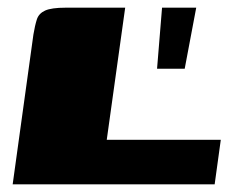

<svg xmlns="http://www.w3.org/2000/svg" viewBox="-20 -480 616 500"><path d="M306 -460 258 -116H555L539 0H13L67 -390Q71 -414 76 -429.5Q81 -445 97.5 -452.5Q114 -460 151 -460ZM389 -301 402 -460H491L461 -301Z"/></svg>

Font: Genos Thin Black
Style: Italic
Weight: 900
Italic angle: -8°
Version: Version 1.010